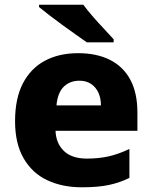

<svg xmlns="http://www.w3.org/2000/svg" viewBox="-20 -786 648 816"><path d="M312 -560Q391 -560 447.5 -531.5Q504 -503 534 -447Q564 -391 564 -308V-230H216Q218 -177 251.5 -144.5Q285 -112 349 -112Q400 -112 442 -121.5Q484 -131 530 -153V-30Q490 -10 443.5 0Q397 10 328 10Q245 10 181 -20Q117 -50 80.5 -113Q44 -176 44 -271Q44 -368 77.5 -432Q111 -496 171 -528Q231 -560 312 -560ZM318 -443Q277 -443 251 -417.5Q225 -392 220 -338H409Q409 -368 398.5 -391.5Q388 -415 367.5 -429Q347 -443 318 -443ZM334 -766Q350 -744 373.5 -717Q397 -690 421.5 -664Q446 -638 463 -619V-606H349Q329 -620 301.5 -639.5Q274 -659 245 -680Q216 -701 189.5 -721.5Q163 -742 146 -756V-766Z"/></svg>

Font: Noto Sans Hebrew Thin ExtraBold
Style: Regular
Weight: 800
Version: Version 3.001